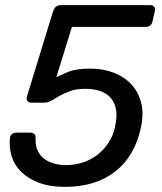

<svg xmlns="http://www.w3.org/2000/svg" viewBox="-20 -720 633 750"><path d="M19 -182Q20 -191 27 -196.5Q34 -202 43 -202H97Q106 -202 113 -197.5Q120 -193 119 -180Q118 -152 127 -132Q136 -112 153 -99.5Q170 -87 192 -81Q214 -75 238 -75Q271 -75 302.5 -85Q334 -95 359.5 -114.5Q385 -134 404 -162.5Q423 -191 430 -228Q445 -297 414.5 -335Q384 -373 312 -373Q279 -373 255 -364.5Q231 -356 213.5 -346Q196 -336 182 -327.5Q168 -319 154 -319H102Q92 -319 87 -326Q82 -333 85 -342L187 -675Q195 -700 218 -700H566Q577 -700 582 -693.5Q587 -687 585 -677L576 -638Q571 -615 549 -615H261L200 -418Q216 -427 247 -439.5Q278 -452 333 -452Q382 -452 423 -436.5Q464 -421 492 -391.5Q520 -362 531 -320Q542 -278 531 -224Q507 -110 430 -50Q353 10 234 10Q175 10 132.5 -6Q90 -22 63 -48.5Q36 -75 25.5 -109.5Q15 -144 19 -182Z"/></svg>

Font: SVN-Rubik
Style: Italic
Weight: 400
Italic angle: -12°
Designer: Hubert and Fischer
Foundry: Hubert & Fischer
Version: Version 2.101; ttfautohint (v1.8.3)